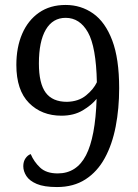

<svg xmlns="http://www.w3.org/2000/svg" viewBox="-20 -744 556 775"><path d="M210 11Q158 11 128.5 -1.5Q99 -14 86.5 -33.5Q74 -53 74 -73Q74 -92 83 -105Q92 -118 104 -122Q117 -91 142 -67.5Q167 -44 213 -44Q289 -44 327 -117Q365 -190 370 -345Q350 -320 314 -298.5Q278 -277 228 -277Q148 -277 97 -328.5Q46 -380 46 -482Q46 -553 69.5 -607.5Q93 -662 137.5 -693Q182 -724 245 -724Q307 -724 356 -689.5Q405 -655 433 -581Q461 -507 461 -388Q461 -306 447 -233.5Q433 -161 403 -106Q373 -51 325 -20Q277 11 210 11ZM250 -333Q297 -334 327.5 -359Q358 -384 371 -412Q368 -555 335 -613.5Q302 -672 245 -672Q193 -672 165 -624.5Q137 -577 137 -488Q137 -407 164.5 -370Q192 -333 250 -333Z"/></svg>

Font: Noto Serif Sinhala SemiCondensed
Style: Regular
Weight: 400
Width: 4
Designer: Jelle Bosma - Monotype Design Team
Foundry: Monotype Imaging Inc.
Version: Version 2.007; ttfautohint (v1.8.4.7-5d5b)